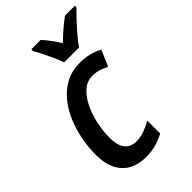

<svg xmlns="http://www.w3.org/2000/svg" viewBox="-232 -851 946 946"><g transform="rotate(-45 241.0 -378.0)"><path d="M203.1 9.8Q151.9 9.8 114.3 -10.5Q76.7 -30.8 55.9 -71.5Q35.2 -112.3 35.2 -173.3Q35.2 -226.6 45.7 -280.3Q56.2 -334 77.1 -382.6Q98.1 -431.2 129.6 -468.8Q161.1 -506.3 203.1 -528.3Q245.1 -550.3 297.9 -550.3Q333.5 -550.3 364.3 -543Q395 -535.6 421.4 -521L384.8 -437Q366.7 -447.3 345 -454.3Q323.2 -461.4 299.8 -461.4Q261.7 -461.4 232.2 -435.5Q202.6 -409.7 182.9 -367.9Q163.1 -326.2 152.8 -277.6Q142.6 -229 142.6 -183.1Q142.6 -148.9 152.1 -125.5Q161.6 -102.1 179.9 -90.3Q198.2 -78.6 224.1 -78.6Q252 -78.6 278.8 -88.1Q305.7 -97.7 334 -113.3V-23.9Q308.1 -9.3 274.9 0.2Q241.7 9.8 203.1 9.8ZM247.1 -606Q240.2 -627.4 228 -654.8Q215.8 -682.1 202.4 -708.7Q189 -735.4 177.7 -754.4L178.7 -766.1H243.7Q253.4 -755.9 264.4 -742.2Q275.4 -728.5 287.1 -711.9Q298.8 -695.3 309.6 -677.7Q336.9 -704.1 363 -726.6Q389.2 -749 413.1 -766.1H482.4L481.4 -754.4Q463.9 -737.8 438.5 -710.7Q413.1 -683.6 388.9 -655.3Q364.7 -627 351.1 -606Z"/></g></svg>

Font: Open Sans SemiCondensed SemiBold
Style: Italic
Weight: 600
Width: 4
Italic angle: -12°
Designer: Monotype Design Team
Foundry: Monotype Imaging Inc.
Version: Version 3.000